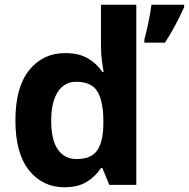

<svg xmlns="http://www.w3.org/2000/svg" viewBox="-20 -780 797 810"><path d="M251 10Q160 10 102.5 -61.5Q45 -133 45 -272Q45 -412 103 -484Q161 -556 255 -556Q314 -556 352 -533Q390 -510 412 -476H417Q414 -492 410 -522.5Q406 -553 406 -585V-760H555V0H441L412 -71H406Q384 -37 347 -13.5Q310 10 251 10ZM303 -109Q365 -109 390 -145.5Q415 -182 416 -255V-271Q416 -351 391.5 -393Q367 -435 301 -435Q252 -435 224 -392.5Q196 -350 196 -270Q196 -190 224 -149.5Q252 -109 303 -109ZM757 -750Q742 -717 722 -678.5Q702 -640 676 -600H589V-613Q597 -642 606 -685Q615 -728 619 -760H757Z"/></svg>

Font: Noto Sans Gujarati UI
Style: Bold
Weight: 700
Designer: Jelle Bosma - Monotype Design Team, Universal Thirst
Foundry: Monotype Imaging Inc.
Version: Version 2.106; ttfautohint (v1.8.4.7-5d5b)